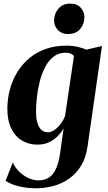

<svg xmlns="http://www.w3.org/2000/svg" viewBox="-20 -786 594 1058"><path d="M462.5 20Q454 82.5 427 126.8Q400 171 360.8 198.5Q321.5 226 274.8 238.8Q228 251.5 179.5 251.5Q142 251.5 110.2 246.2Q78.5 241 53.5 231.8Q28.5 222.5 11 210L50.5 109Q61.5 135.5 84 158.2Q106.5 181 135.2 194.5Q164 208 192.5 208Q226 208 249.8 192.2Q273.5 176.5 288.5 144Q303.5 111.5 310.5 63L330.5 -78.5Q317.5 -55.5 297.5 -35.2Q277.5 -15 249.8 -2Q222 11 186 11Q138 11 100.5 -11.8Q63 -34.5 41.8 -78.5Q20.5 -122.5 20.5 -185.5Q20.5 -239.5 34 -291Q47.5 -342.5 74 -386.5Q100.5 -430.5 139.8 -464Q179 -497.5 231 -516Q283 -534.5 347 -534.5Q379 -534.5 407.2 -528Q435.5 -521.5 456.5 -512.5L542 -532.5ZM387.5 -477Q382 -484.5 370.8 -490Q359.5 -495.5 341 -495.5Q303.5 -495.5 276 -474.5Q248.5 -453.5 229.8 -418.2Q211 -383 199.8 -340Q188.5 -297 183.5 -253Q178.5 -209 178.5 -171Q178.5 -139 183.8 -117.2Q189 -95.5 198 -82.2Q207 -69 218.5 -63Q230 -57 243 -57Q262.5 -57 281.5 -70.8Q300.5 -84.5 315.8 -105.5Q331 -126.5 338.5 -147ZM353.5 -598.5Q319 -598.5 298.2 -621.2Q277.5 -644 278 -673.5Q279 -711.5 302.2 -738.8Q325.5 -766 367 -766Q406 -766 425.5 -742.8Q445 -719.5 445 -691.5Q445 -654 422 -626.2Q399 -598.5 353.5 -598.5Z"/></svg>

Font: Merriweather 96pt ExtraBold
Style: Italic
Weight: 800
Italic angle: -7.8°
Version: Version 2.101